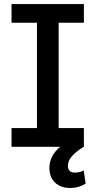

<svg xmlns="http://www.w3.org/2000/svg" viewBox="-20 -727 472 951"><path d="M37.1 -707H395.5V-614.3H270.5V-92.8H395.5V0H394.5Q357.9 22.9 337.2 45.7Q316.4 68.4 316.4 94.7Q316.4 127.9 351.6 127.9Q375 127.9 394.5 117.2L404.3 182.6Q370.1 204.1 328.1 204.1Q281.2 204.1 252.9 177.7Q224.6 151.4 224.6 103.5Q224.6 75.7 238 48.8Q251.5 22 278.3 0H37.1V-92.8H163.1V-614.3H37.1Z"/></svg>

Font: Pretendard GOV Medium
Style: Regular
Weight: 500
Designer: Base glyphs from Inter by Rasmus Andersson; Hangeul glyphs from Noto Sans CJK(Source Han Sans) by Jang Soo-young and Kan
Foundry: Kil Hyung-jin
Version: Version 1.309